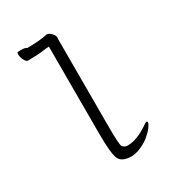

<svg xmlns="http://www.w3.org/2000/svg" viewBox="-171 -800 842 918"><g transform="rotate(-30 250.0 -341.0)"><path d="M188 -638Q150 -632 124.5 -632Q99 -632 86 -631Q77 -631 68.5 -648Q60 -665 60 -678Q60 -691 64 -691Q102 -695 113 -685Q184 -685 225 -695Q241 -695 257 -673Q263 -665 263 -656Q263 -652 262 -648V-186Q262 -172 262 -160Q262 -66 269 -55Q278 -41 297 -41Q346 -41 409 -83Q425 -95 432 -95Q435 -95 435 -88Q435 -81 423 -64.5Q411 -48 389.5 -30Q368 -12 339 0.5Q310 13 287 13Q237 13 221.5 -15Q206 -43 206 -160Q206 -173 206 -188V-639Q189 -638 188 -638Z"/></g></svg>

Font: Moon Stars Kai HW Light
Style: Regular
Weight: 300
Designer: GuiWonder
Version: Version 1.101